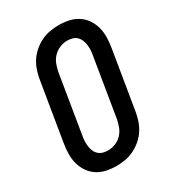

<svg xmlns="http://www.w3.org/2000/svg" viewBox="-182 -845 863 955"><g transform="rotate(-30 250.0 -367.5)"><path d="M205 8Q176 8 147.5 2Q119 -4 96 -19Q73 -34 57.5 -56.5Q42 -79 34.5 -106Q27 -133 27.5 -162.5Q28 -192 33 -222L88 -556Q92 -581 100.5 -606Q109 -631 123.5 -653Q138 -675 159 -693Q180 -711 204 -722.5Q228 -734 253.5 -738.5Q279 -743 304 -743Q333 -743 361.5 -737Q390 -731 413 -716Q436 -701 451.5 -678.5Q467 -656 474.5 -629Q482 -602 481.5 -572.5Q481 -543 476 -513L421 -179Q417 -154 408.5 -129Q400 -104 385.5 -82Q371 -60 350 -42Q329 -24 305 -12.5Q281 -1 255.5 3.5Q230 8 205 8ZM207 -80Q228 -80 249.5 -88.5Q271 -97 286.5 -113.5Q302 -130 310 -151Q318 -172 322 -193L377 -528Q380 -543 380.5 -558Q381 -573 379 -587.5Q377 -602 371.5 -615Q366 -628 356 -637.5Q346 -647 331.5 -651Q317 -655 302 -655Q281 -655 260 -646.5Q239 -638 223 -621.5Q207 -605 199 -584Q191 -563 187 -542L132 -207Q129 -192 128.5 -177Q128 -162 130 -147.5Q132 -133 137.5 -120Q143 -107 153.5 -97.5Q164 -88 178 -84Q192 -80 207 -80Z"/></g></svg>

Font: Iosevka SS04 Semibold
Style: Italic
Weight: 600
Italic angle: -9°
Monospace: yes
Designer: Belleve Invis
Foundry: Belleve Invis
Version: Version 19.0.0; ttfautohint (v1.8.4)